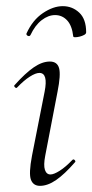

<svg xmlns="http://www.w3.org/2000/svg" viewBox="-20 -595 300 624"><path d="M110 9Q88 9 80.5 -11Q73 -31 84 -89L125 -297Q137 -358 108 -358Q96 -358 77 -346Q58 -334 36 -311Q33 -307 28.5 -311.5Q24 -316 28 -319Q62 -357 89.5 -376Q117 -395 142 -395Q166 -395 172 -373.5Q178 -352 167 -297L127 -89Q121 -58 126 -43Q131 -28 144 -28Q155 -28 174 -40Q193 -52 215 -75Q219 -79 223 -74.5Q227 -70 223 -67Q190 -29 162.5 -10Q135 9 110 9ZM218 -477Q214 -512 198 -529Q182 -546 159 -546Q137 -546 115.5 -529.5Q94 -513 79 -481Q76 -476 70.5 -478.5Q65 -481 66 -486Q86 -530 119.5 -552.5Q153 -575 184 -575Q215 -575 237.5 -554Q260 -533 260 -490Q260 -485 253.5 -481.5Q247 -478 239 -476Q231 -474 224.5 -474Q218 -474 218 -477Z"/></svg>

Font: Cormorant Infant Light
Style: Italic
Weight: 300
Italic angle: -10°
Designer: Christian Thalmann (Catharsis Fonts)
Foundry: Catharsis Fonts
Version: Version 4.001